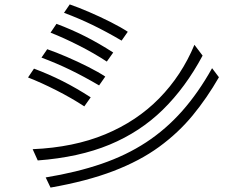

<svg xmlns="http://www.w3.org/2000/svg" viewBox="-20 -807 1040 870"><path d="M531 -623Q461 -664 399 -694Q337 -724 270 -749L296 -787Q334 -774 384 -752.5Q434 -731 481.5 -707Q529 -683 559 -663ZM464 -528Q406 -566 337 -601Q268 -636 209 -659L236 -699Q303 -674 365.5 -642.5Q428 -611 493 -569ZM898 -555Q821 -411 718 -310Q615 -209 476.5 -151.5Q338 -94 151 -80L128 -131Q314 -139 457 -198.5Q600 -258 701.5 -361.5Q803 -465 861 -604ZM429 -420Q359 -461 297 -491Q235 -521 168 -546L194 -584Q232 -571 282 -549.5Q332 -528 379.5 -504Q427 -480 457 -460ZM972 -457Q918 -363 853 -284Q788 -205 701 -141.5Q614 -78 494 -32Q374 14 209 43L187 -3Q327 -26 439.5 -64.5Q552 -103 642 -162Q732 -221 805.5 -304Q879 -387 941 -498ZM362 -325Q304 -363 235 -398Q166 -433 107 -456L134 -496Q201 -471 263.5 -439.5Q326 -408 391 -366Z"/></svg>

Font: Train One
Style: Regular
Weight: 400
Designer: Fontworks Inc.
Foundry: Fontworks Inc.
Version: Version 1.100